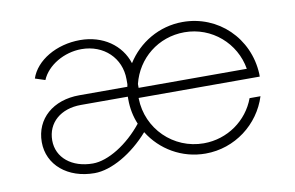

<svg xmlns="http://www.w3.org/2000/svg" viewBox="-53 -495 911 593"><g transform="rotate(-10 402.5 -198.5)"><path d="M754.4 -197.3V-206.1C749 -319.3 660.2 -404.8 548.8 -404.8C474.6 -404.8 409.7 -365.2 373 -306.6C354.5 -365.2 298.8 -404.8 227.1 -404.8C152.8 -404.8 87.4 -366.2 69.3 -312L100.6 -301.8C118.7 -345.2 171.9 -376.5 226.6 -376.5C296.4 -376.5 347.7 -327.6 347.7 -260.7V-245.1L346.2 -237.3H195.3C113.3 -237.3 56.2 -188 56.2 -114.7C56.2 -43 116.7 7.8 200.7 7.8C253.9 7.8 321.8 -31.7 373 -90.3C409.7 -31.2 474.6 7.8 548.8 7.8C641.1 7.8 719.7 -53.2 746.1 -137.2H711.9C687.5 -70.8 623.5 -24.4 548.8 -24.4C453.6 -24.4 376.5 -100.1 374.5 -195.3V-197.3ZM548.8 -372.6C634.8 -372.6 705.6 -310.1 719.2 -228H379.9V-240.2C398.9 -317.4 466.3 -372.6 548.8 -372.6ZM200.7 -22.5C134.8 -22.5 88.9 -60.1 88.9 -114.3C88.9 -169.9 131.8 -207 195.3 -207H342.3V-198.2C342.3 -170.4 347.7 -143.6 357.9 -119.6C312 -62 248.5 -22.5 200.7 -22.5Z"/></g></svg>

Font: Now ExtraLight
Style: Regular
Weight: 200
Designer: Alfredo Marco Pradil
Foundry: Alfredo Marco Pradil
Version: Version 1.200;hotconv 1.0.109;makeotfexe 2.5.65596